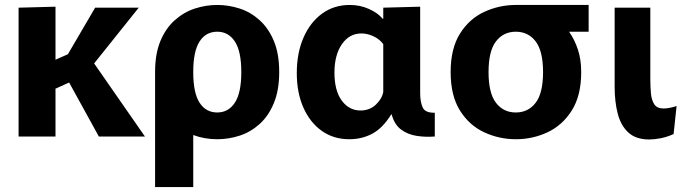

<svg xmlns="http://www.w3.org/2000/svg" viewBox="-20 -551 2788 775"><path d="M55 -520 204 -524V-310L254 -332L364 -520H540L360 -295L565 0H379L259 -218L204 -193V0H55Z M606 204V-260Q606 -334 627.5 -385.5Q649 -437 685.5 -469.5Q722 -502 766.5 -516.5Q811 -531 857 -531Q903 -531 947.5 -516.5Q992 -502 1028 -469.5Q1064 -437 1085.5 -385.5Q1107 -334 1107 -260Q1107 -187 1085.5 -135Q1064 -83 1028 -50.5Q992 -18 947.5 -3.5Q903 11 857 11Q805 11 760 -6V204ZM857 -97Q902 -97 928 -136.5Q954 -176 954 -260Q954 -344 928 -383.5Q902 -423 857 -423Q811 -423 785.5 -383.5Q760 -344 760 -260Q760 -176 785.5 -136.5Q811 -97 857 -97Z M1390 11Q1326 11 1278.5 -23Q1231 -57 1204.5 -117Q1178 -177 1178 -256Q1178 -337 1205 -399Q1232 -461 1280 -496Q1328 -531 1392 -531Q1433 -531 1469 -515Q1505 -499 1525 -475H1527V-520L1676 -524V-175Q1676 -140 1686 -117.5Q1696 -95 1735 -96V0Q1698 3 1662 -2.5Q1626 -8 1599 -28Q1572 -48 1561 -89H1559Q1525 -34 1483 -11.5Q1441 11 1390 11ZM1435 -105Q1472 -105 1497 -128.5Q1522 -152 1527 -180V-373Q1511 -394 1486.5 -405Q1462 -416 1439 -416Q1390 -416 1360 -372.5Q1330 -329 1330 -258Q1330 -185 1359.5 -145Q1389 -105 1435 -105Z M2062 11Q1995 11 1934.5 -17Q1874 -45 1836.5 -105Q1799 -165 1799 -260Q1799 -355 1836.5 -415Q1874 -475 1934.5 -503Q1995 -531 2062 -531H2063H2356V-423H2277Q2299 -392 2312.5 -351.5Q2326 -311 2326 -260Q2326 -165 2288 -105Q2250 -45 2190 -17Q2130 11 2062 11ZM2062 -97Q2112 -97 2142 -136Q2172 -175 2172 -260Q2172 -345 2142 -384Q2112 -423 2062 -423Q2012 -423 1982 -384Q1952 -345 1952 -260Q1952 -175 1982 -136Q2012 -97 2062 -97Z M2699 -10Q2673 2 2647 7Q2621 12 2601 12Q2547 12 2516.5 -16Q2486 -44 2473.5 -92Q2461 -140 2461 -200V-520H2605V-230Q2605 -201 2607.5 -174Q2610 -147 2621 -130Q2632 -113 2659 -113Q2670 -113 2684.5 -116Q2699 -119 2711 -123Z"/></svg>

Font: Murecho SemiBold
Style: Regular
Weight: 600
Designer: Neil Summerour
Foundry: Positype
Version: Version 1.010; ttfautohint (v1.8.3)